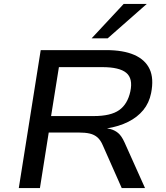

<svg xmlns="http://www.w3.org/2000/svg" viewBox="-20 -961 849 981"><path d="M76 0 188 -705H522Q610 -705 666 -680.5Q722 -656 744.5 -608Q767 -560 752 -485Q742 -435 712 -398.5Q682 -362 635 -338.5Q588 -315 527 -305L531 -304L543 -302Q566 -296 583.5 -281.5Q601 -267 616 -234L721 0H602L505 -219Q494 -245 478 -259Q462 -273 439 -278.5Q416 -284 379 -284H229L184 0ZM241 -368H459Q546 -368 589 -398.5Q632 -429 646 -494Q660 -560 625 -589Q590 -618 503 -618H281ZM448 -765 612 -941H730L530 -765Z"/></svg>

Font: Nunito Sans 7pt SemiExpanded Medium
Style: Italic
Weight: 500
Width: 6
Italic angle: -9°
Designer: Vernon Adams
Foundry: Vernon Adams
Version: Version 3.101;gftools[0.9.27]